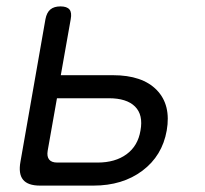

<svg xmlns="http://www.w3.org/2000/svg" viewBox="-20 -580 640 600"><path d="M105 0Q67 0 52 -18.5Q37 -37 44 -75L122 -520Q126 -541 137.5 -550.5Q149 -560 169 -560Q189 -560 197 -550.5Q205 -541 201 -520L170 -345H333Q425 -345 470 -298.5Q515 -252 501 -172Q487 -93 425 -46.5Q363 0 272 0ZM129 -109Q126 -91 133.5 -81.5Q141 -72 159 -72H285Q340 -72 375.5 -98Q411 -124 419 -172Q428 -221 402 -247Q376 -273 320 -273H158Z"/></svg>

Font: Maple Mono Light
Style: Italic
Weight: 300
Italic angle: -10°
Monospace: yes
Designer: subframe7536
Version: Version 7.000